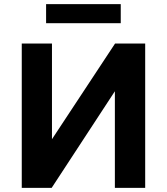

<svg xmlns="http://www.w3.org/2000/svg" viewBox="-20 -911 809 931"><path d="M85.5 0V-700H232V-236L538 -700H684V0H537V-468.5L230.5 0ZM203.5 -798.5V-891H565.5V-798.5Z"/></svg>

Font: Geologica Cursive SemiBold
Style: Regular
Weight: 600
Designer: Sindre Bremnes, Frode Helland
Foundry: Monokrom Skriftforlag AS
Version: Version 1.010;gftools[0.9.28]